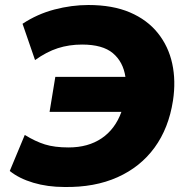

<svg xmlns="http://www.w3.org/2000/svg" viewBox="-20 -736 745 767"><path d="M237 11Q170 11 113 -6Q56 -23 19 -53L79 -197Q121 -171 159.5 -159Q198 -147 254 -147Q332 -147 386 -183.5Q440 -220 465 -289H178L201 -429H481Q472 -489 431 -523.5Q390 -558 308 -558Q256 -558 211 -543.5Q166 -529 120 -496L70 -641Q129 -680 197.5 -698Q266 -716 333 -716Q430 -716 499 -686.5Q568 -657 610.5 -604Q653 -551 668 -482Q683 -413 671 -334Q654 -224 597.5 -146.5Q541 -69 449.5 -28Q358 13 237 11Z"/></svg>

Font: Winston ExtraBold
Style: Italic
Weight: 800
Italic angle: -9°
Designer: Original fonts by Vernon Adams / Changes by Cristiano Sobral
Foundry: Original fonts by Vernon Adams / Changes by Cristiano Sobral
Version: Version 2.503;July 17, 2020;FontCreator 13.0.0.2655 64-bit